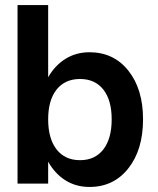

<svg xmlns="http://www.w3.org/2000/svg" viewBox="-20 -720 620 753"><path d="M48.8 -700.2H168.9V-417Q195.8 -463.9 237.3 -489.5Q278.8 -515.1 331.1 -515.1Q425.8 -515.1 483.4 -442.9Q541 -370.6 541 -252Q541 -132.8 483.4 -59.8Q425.8 13.2 331.1 13.2Q278.3 13.2 237.1 -12.5Q195.8 -38.1 168.9 -85.9V0H48.8ZM418 -252Q418 -327.1 385.3 -368.7Q352.5 -410.2 293.9 -410.2Q234.9 -410.2 201.9 -368.7Q168.9 -327.1 168.9 -252Q168.9 -176.3 201.9 -134Q234.9 -91.8 293.9 -91.8Q352.5 -91.8 385.3 -134Q418 -176.3 418 -252Z"/></svg>

Font: Overused Grotesk SemiBold
Style: Regular
Weight: 600
Version: Version 0.002